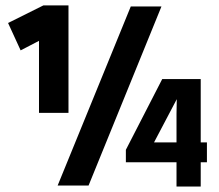

<svg xmlns="http://www.w3.org/2000/svg" viewBox="-20 -685 809 709"><path d="M232.9 -268.1H124V-511.2V-534.2L56.2 -499L9.8 -600.1L140.1 -665H232.9ZM192.9 0 462.9 -661.1H576.2L307.1 0ZM444.8 -85.9V-131.8L579.1 -393.1H721.2V-159.2H744.1V-85.9H721.2V3.9H631.8V-85.9ZM548.8 -159.2H631.8V-265.1L632.8 -318.8Z"/></svg>

Font: Human Sans
Style: Bold
Weight: 700
Designer: Tim Radville
Foundry: Continuum
Version: Version 1.000;FEAKit 1.0